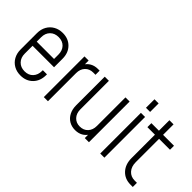

<svg xmlns="http://www.w3.org/2000/svg" viewBox="-33 -1255 1802 1802"><g transform="rotate(45 868.5 -354.0)"><path d="M230 12Q180 12 141.5 -9.8Q103 -31.5 81 -70.8Q59 -110 59 -162V-379Q59 -430.5 81 -469.5Q103 -508.5 141.5 -530.2Q180 -552 230 -552Q305 -552 352 -504.2Q399 -456.5 399 -379V-266H100V-321H344V-379Q344 -432.5 313.2 -464.8Q282.5 -497 230 -497Q177.5 -497 145.8 -464.8Q114 -432.5 114 -379V-162Q114 -109 145.8 -76Q177.5 -43 230 -43Q282.5 -43 313.2 -76Q344 -109 344 -162V-172H399V-162Q399 -84 352 -36Q305 12 230 12Z M529 0V-540H584V-466L575 -477Q594.5 -510 626.8 -528Q659 -546 701 -546H724V-491H695Q645 -491 614.5 -458.8Q584 -426.5 584 -373V0Z M955.5 12Q909 12 873.5 -9.2Q838 -30.5 818 -69.5Q798 -108.5 798 -161V-540H853V-161Q853 -108 883.2 -75.5Q913.5 -43 962 -43Q1012.5 -43 1042.8 -75.5Q1073 -108 1073 -161V-540H1128V0H1073V-68L1082 -57Q1062.5 -24 1030.2 -6Q998 12 955.5 12Z M1278 0V-540H1333V0ZM1278 -607V-720H1333V-607Z M1686 6Q1609.5 6 1562.8 -44.5Q1516 -95 1516 -178V-488H1416V-541H1516V-680H1571V-541H1716V-488H1571V-178Q1571 -119.5 1602.8 -84.2Q1634.5 -49 1686 -49H1716V6Z"/></g></svg>

Font: Mohave Light
Style: Regular
Weight: 300
Designer: Gumpita Rahayu
Foundry: Tokotype
Version: Version 2.003